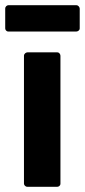

<svg xmlns="http://www.w3.org/2000/svg" viewBox="-32 -705 326 737"><path d="M60 0C60 5 65 12 73 12H188C193 12 200 8 200 0V-491C200 -496 196 -504 188 -504H73C68 -504 60 -499 60 -491ZM-12 -596C-12 -591 -8 -584 0 -584H261C266 -584 274 -588 274 -596V-672C274 -677 269 -685 261 -685H0C-5 -685 -12 -680 -12 -672Z"/></svg>

Font: Falling Sky
Style: Bd
Weight: 700
Designer: Paul D. Hunt
Foundry: Adobe Systems Incorporated
Version: Version 1.02